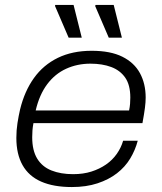

<svg xmlns="http://www.w3.org/2000/svg" viewBox="-20 -743 652 775"><path d="M270 12Q196 12 146 -10Q96 -32 71 -76.5Q46 -121 46 -186Q46 -217 50.5 -246Q55 -275 61 -301Q79 -375 117 -428Q155 -481 213.5 -509.5Q272 -538 350 -538Q426 -538 474 -514Q522 -490 545 -447.5Q568 -405 568 -349Q568 -331 565 -307.5Q562 -284 555 -246H115Q112 -230 111 -216.5Q110 -203 110 -189Q110 -136 130 -103Q150 -70 187.5 -55Q225 -40 275 -40Q316 -40 349 -50.5Q382 -61 408 -79Q434 -97 451.5 -122Q469 -147 477 -175H536Q526 -137 505.5 -103Q485 -69 452 -43.5Q419 -18 373.5 -3Q328 12 270 12ZM124 -297H501Q504 -311 505 -324Q506 -337 506 -349Q506 -400 485.5 -429.5Q465 -459 429 -472.5Q393 -486 345 -486Q292 -486 247 -465.5Q202 -445 170.5 -403Q139 -361 124 -297ZM419 -591 364 -719 366 -723H439L472 -591ZM257 -591 202 -719 203 -723H277L310 -591Z"/></svg>

Font: Archivo SemiExpanded ExtraLight
Style: Italic
Weight: 250
Width: 6
Italic angle: -10°
Designer: Hector Gatti
Foundry: Omnibus-Type
Version: Version 2.001